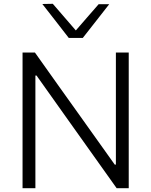

<svg xmlns="http://www.w3.org/2000/svg" viewBox="-20 -989 795 1009"><path d="M98.5 0V-713H163.5Q230.5 -618.5 293.5 -530Q356.5 -441.5 418 -355.5L583 -124H589V-713H656.5V0H593Q536.5 -79 474.5 -166.5Q412.5 -254 337.5 -359L172 -592H166V0ZM341.5 -789.5Q307 -834 272.2 -878.8Q237.5 -923.5 202.5 -968L257.5 -969Q288 -933.5 318 -899Q348 -864.5 378.5 -829Q409 -864 438.5 -898.2Q468 -932.5 498.5 -967H554Q519.5 -923 484.8 -878.5Q450 -834 415 -789.5Z"/></svg>

Font: Commissioner Light
Style: Regular
Weight: 300
Designer: Kostas Bartsokas
Foundry: Kostas Bartsokas
Version: Version 1.000; ttfautohint (v1.8.3)